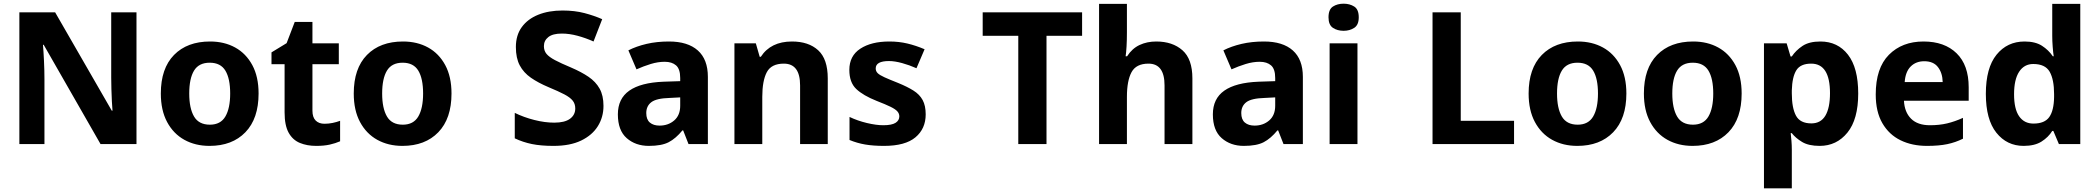

<svg xmlns="http://www.w3.org/2000/svg" viewBox="-20 -781 11372 1041"><path d="M720 0H525L217 -538H213Q216 -503 218.5 -450.5Q221 -398 221 -352V0H85V-714H279L586 -181H590Q588 -201 586.5 -232.5Q585 -264 584 -298Q583 -332 583 -360V-714H720Z M1382 -274Q1382 -138 1310.5 -64Q1239 10 1116 10Q1039 10 979.5 -23Q920 -56 886 -119.5Q852 -183 852 -274Q852 -410 923.5 -483Q995 -556 1119 -556Q1196 -556 1255 -523.5Q1314 -491 1348 -428Q1382 -365 1382 -274ZM1006 -274Q1006 -194 1032 -149.5Q1058 -105 1118 -105Q1176 -105 1202 -149.5Q1228 -194 1228 -274Q1228 -355 1202 -398Q1176 -441 1117 -441Q1058 -441 1032 -398Q1006 -355 1006 -274Z M1739 -110Q1762 -110 1783.5 -114.5Q1805 -119 1824 -126V-15Q1799 -4 1768 3Q1737 10 1694 10Q1645 10 1606 -6Q1567 -22 1545 -61.5Q1523 -101 1523 -172V-433H1452V-497L1534 -547L1578 -662H1674V-546H1817V-433H1674V-181Q1674 -145 1691.5 -127.5Q1709 -110 1739 -110Z M2428 -274Q2428 -138 2356.5 -64Q2285 10 2162 10Q2085 10 2025.5 -23Q1966 -56 1932 -119.5Q1898 -183 1898 -274Q1898 -410 1969.5 -483Q2041 -556 2165 -556Q2242 -556 2301 -523.5Q2360 -491 2394 -428Q2428 -365 2428 -274ZM2052 -274Q2052 -194 2078 -149.5Q2104 -105 2164 -105Q2222 -105 2248 -149.5Q2274 -194 2274 -274Q2274 -355 2248 -398Q2222 -441 2163 -441Q2104 -441 2078 -398Q2052 -355 2052 -274Z M3252 -207Q3252 -146 3221.5 -97Q3191 -48 3131 -19Q3071 10 2981 10Q2913 10 2864 0Q2815 -10 2771 -31V-169Q2820 -145 2877 -130.5Q2934 -116 2985 -116Q3042 -116 3070.5 -137Q3099 -158 3099 -193Q3099 -218 3085 -235.5Q3071 -253 3039.5 -269.5Q3008 -286 2955 -308Q2898 -332 2858.5 -359.5Q2819 -387 2798 -426.5Q2777 -466 2777 -526Q2777 -590 2809 -634Q2841 -678 2898 -701Q2955 -724 3030 -724Q3096 -724 3149 -710Q3202 -696 3245 -677L3198 -556Q3156 -575 3111.5 -587Q3067 -599 3026 -599Q2977 -599 2953 -580Q2929 -561 2929 -531Q2929 -506 2943 -489Q2957 -472 2989 -455Q3021 -438 3076 -415Q3132 -391 3171 -364.5Q3210 -338 3231 -300.5Q3252 -263 3252 -207Z M3607 -556Q3709 -556 3763.5 -507.5Q3818 -459 3818 -364V0H3713L3684 -74H3680Q3644 -30 3605.5 -10Q3567 10 3498 10Q3426 10 3378 -32Q3330 -74 3330 -161Q3330 -246 3392 -289.5Q3454 -333 3577 -338L3668 -341V-358Q3668 -407 3645.5 -426.5Q3623 -446 3584 -446Q3547 -446 3508 -434Q3469 -422 3431 -405L3387 -508Q3430 -530 3485.5 -543Q3541 -556 3607 -556ZM3611 -250Q3539 -248 3511.5 -227Q3484 -206 3484 -168Q3484 -133 3503.5 -116.5Q3523 -100 3556 -100Q3603 -100 3635.5 -128Q3668 -156 3668 -208V-253Z M4274 -556Q4364 -556 4416 -508.5Q4468 -461 4468 -356V0H4318V-318Q4318 -436 4230 -436Q4162 -436 4137.5 -389.5Q4113 -343 4113 -256V0H3962V-546H4078L4099 -473H4105Q4159 -556 4274 -556Z M4999 -161Q4999 -83 4943.5 -36.5Q4888 10 4773 10Q4715 10 4671 2.5Q4627 -5 4586 -22V-147Q4630 -126 4680.5 -114Q4731 -102 4769 -102Q4815 -102 4835.5 -115Q4856 -128 4856 -150Q4856 -165 4845.5 -177Q4835 -189 4808.5 -202Q4782 -215 4733 -234Q4660 -263 4622.5 -298.5Q4585 -334 4585 -402Q4585 -478 4644.5 -517Q4704 -556 4802 -556Q4854 -556 4900 -545Q4946 -534 4993 -514L4949 -411Q4911 -428 4871 -439Q4831 -450 4800 -450Q4728 -450 4728 -410Q4728 -395 4738.5 -384.5Q4749 -374 4775.5 -362Q4802 -350 4850 -331Q4899 -311 4932.5 -290Q4966 -269 4982.5 -238.5Q4999 -208 4999 -161Z M5654 0H5501V-587H5308V-714H5847V-587H5654Z M6090 -607Q6090 -562 6088 -528.5Q6086 -495 6083 -476H6091Q6118 -518 6158.5 -537Q6199 -556 6249 -556Q6337 -556 6391 -508.5Q6445 -461 6445 -356V0H6294V-318Q6294 -436 6207 -436Q6140 -436 6115 -389.5Q6090 -343 6090 -256V0H5939V-760H6090Z M6833 -556Q6935 -556 6989.5 -507.5Q7044 -459 7044 -364V0H6939L6910 -74H6906Q6870 -30 6831.5 -10Q6793 10 6724 10Q6652 10 6604 -32Q6556 -74 6556 -161Q6556 -246 6618 -289.5Q6680 -333 6803 -338L6894 -341V-358Q6894 -407 6871.5 -426.5Q6849 -446 6810 -446Q6773 -446 6734 -434Q6695 -422 6657 -405L6613 -508Q6656 -530 6711.5 -543Q6767 -556 6833 -556ZM6837 -250Q6765 -248 6737.5 -227Q6710 -206 6710 -168Q6710 -133 6729.5 -116.5Q6749 -100 6782 -100Q6829 -100 6861.5 -128Q6894 -156 6894 -208V-253Z M7265 -761Q7298 -761 7322.5 -745.5Q7347 -730 7347 -687Q7347 -646 7322.5 -630Q7298 -614 7265 -614Q7231 -614 7207 -630Q7183 -646 7183 -687Q7183 -730 7207 -745.5Q7231 -761 7265 -761ZM7340 -546V0H7189V-546Z M7747 0V-714H7900V-126H8189V0Z M8798 -274Q8798 -138 8726.5 -64Q8655 10 8532 10Q8455 10 8395.5 -23Q8336 -56 8302 -119.5Q8268 -183 8268 -274Q8268 -410 8339.5 -483Q8411 -556 8535 -556Q8612 -556 8671 -523.5Q8730 -491 8764 -428Q8798 -365 8798 -274ZM8422 -274Q8422 -194 8448 -149.5Q8474 -105 8534 -105Q8592 -105 8618 -149.5Q8644 -194 8644 -274Q8644 -355 8618 -398Q8592 -441 8533 -441Q8474 -441 8448 -398Q8422 -355 8422 -274Z M9423 -274Q9423 -138 9351.5 -64Q9280 10 9157 10Q9080 10 9020.5 -23Q8961 -56 8927 -119.5Q8893 -183 8893 -274Q8893 -410 8964.5 -483Q9036 -556 9160 -556Q9237 -556 9296 -523.5Q9355 -491 9389 -428Q9423 -365 9423 -274ZM9047 -274Q9047 -194 9073 -149.5Q9099 -105 9159 -105Q9217 -105 9243 -149.5Q9269 -194 9269 -274Q9269 -355 9243 -398Q9217 -441 9158 -441Q9099 -441 9073 -398Q9047 -355 9047 -274Z M9850 -556Q9944 -556 9999.5 -484.5Q10055 -413 10055 -274Q10055 -134 9996.5 -62Q9938 10 9846 10Q9786 10 9750.5 -11.5Q9715 -33 9695 -59H9689Q9691 -41 9693 -17.5Q9695 6 9695 31V240H9544V-546H9667L9688 -475H9695Q9717 -508 9753 -532Q9789 -556 9850 -556ZM9800 -436Q9742 -436 9719.5 -400Q9697 -364 9695 -291V-275Q9695 -196 9717.5 -154Q9740 -112 9801 -112Q9852 -112 9877 -154Q9902 -196 9902 -276Q9902 -436 9800 -436Z M10409 -556Q10523 -556 10588.5 -492Q10654 -428 10654 -308V-235H10303Q10306 -173 10341.5 -137.5Q10377 -102 10444 -102Q10495 -102 10537 -112Q10579 -122 10623 -142V-29Q10583 -9 10538 0.5Q10493 10 10428 10Q10347 10 10284.5 -20.5Q10222 -51 10186 -113Q10150 -175 10150 -269Q10150 -412 10221.5 -484Q10293 -556 10409 -556ZM10413 -449Q10368 -449 10339.5 -420.5Q10311 -392 10307 -336H10513Q10512 -385 10487.5 -417Q10463 -449 10413 -449Z M10952 10Q10861 10 10804 -61.5Q10747 -133 10747 -272Q10747 -413 10805 -484.5Q10863 -556 10957 -556Q11015 -556 11051 -533Q11087 -510 11110 -476H11115Q11112 -494 11109.5 -526.5Q11107 -559 11107 -586V-760H11259V0H11143L11113 -71H11107Q11086 -37 11049 -13.5Q11012 10 10952 10ZM11005 -111Q11066 -111 11091 -146.5Q11116 -182 11117 -255V-271Q11117 -350 11093 -392Q11069 -434 11004 -434Q10955 -434 10927.5 -392Q10900 -350 10900 -270Q10900 -190 10927.5 -150.5Q10955 -111 11005 -111Z"/></svg>

Font: Noto Sans Thai Looped
Style: Bold
Weight: 700
Designer: Sasikarn Vongin, Ben Mitchell
Foundry: The Fontpad Ltd
Version: Version 1.001; ttfautohint (v1.8.4.7-5d5b)